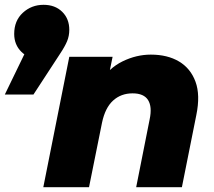

<svg xmlns="http://www.w3.org/2000/svg" viewBox="-33 -778 889 798"><path d="M-13 -385 113 -645 133 -533Q86 -533 56 -562.5Q26 -592 26 -637Q26 -692 62 -725Q98 -758 148 -758Q196 -758 225.5 -729Q255 -700 255 -654Q255 -629 246 -607Q237 -585 215 -552L106 -385ZM594 -551Q663 -551 711 -522.5Q759 -494 779.5 -438.5Q800 -383 783 -300L723 0H533L589 -282Q600 -334 582.5 -362Q565 -390 518 -390Q470 -390 437 -360Q404 -330 391 -268L337 0H147L255 -542H435L404 -390L380 -434Q419 -495 476.5 -523Q534 -551 594 -551Z"/></svg>

Font: Montserrat Thin ExtraBold
Style: Italic
Weight: 800
Italic angle: -11.3°
Version: Version 9.000